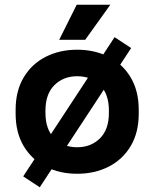

<svg xmlns="http://www.w3.org/2000/svg" viewBox="-20 -720 652 811"><path d="M46 -240V-256Q46 -336 80 -393Q114 -450 173 -480Q232 -510 306 -510Q380 -510 439 -480Q498 -450 532 -393Q566 -336 566 -256V-240Q566 -160 532 -103Q498 -46 439 -16Q380 14 306 14Q232 14 173 -16Q114 -46 80 -103Q46 -160 46 -240ZM440 -243V-253Q440 -323 402.5 -360.5Q365 -398 306 -398Q248 -398 210 -360.5Q172 -323 172 -253V-243Q172 -173 210 -135.5Q248 -98 306 -98Q364 -98 402 -135.5Q440 -173 440 -243ZM148 71 78 25 464 -563 534 -517ZM230 -552 304 -700H446L340 -552Z"/></svg>

Font: Space 7353
Style: Regular
Weight: 400
Designer: Christine Claussen + Ruben Lyon  (Space 7353)
Version: Version 1.000;FEAKit 1.0